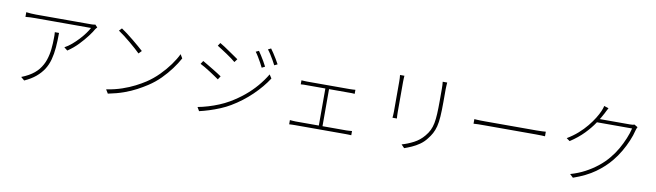

<svg xmlns="http://www.w3.org/2000/svg" viewBox="-41 -1411 7043 2061"><g transform="rotate(10 3480.0 -380.5)"><path d="M913 -675Q908 -671 903.5 -664.5Q899 -658 894 -652Q878 -622 841 -573Q804 -524 753.5 -471Q703 -418 639 -375L602 -404Q641 -425 678.5 -457Q716 -489 749.5 -525Q783 -561 808.5 -596Q834 -631 848 -658Q832 -658 793 -658Q754 -658 701 -658Q648 -658 588 -658Q528 -658 469.5 -658Q411 -658 362 -658Q313 -658 280.5 -658Q248 -658 240 -658Q215 -658 186.5 -657Q158 -656 134 -653V-704Q157 -701 186 -699Q215 -697 240 -697Q248 -697 281 -697Q314 -697 363.5 -697Q413 -697 471.5 -697Q530 -697 589.5 -697Q649 -697 701.5 -697Q754 -697 791 -697Q828 -697 843 -697Q849 -697 857 -697.5Q865 -698 873 -699Q881 -700 887 -702ZM519 -546Q519 -459 513 -386.5Q507 -314 490.5 -253Q474 -192 442.5 -143Q411 -94 361.5 -52.5Q312 -11 239 22L201 -10Q218 -16 240 -26.5Q262 -37 278 -46Q345 -84 384 -133.5Q423 -183 442.5 -241Q462 -299 468.5 -361.5Q475 -424 475 -487Q475 -501 475 -515.5Q475 -530 473 -546Z M1176 -711Q1203 -693 1238 -667Q1273 -641 1309 -611Q1345 -581 1376.5 -554.5Q1408 -528 1428 -509L1397 -477Q1378 -496 1348 -523Q1318 -550 1282.5 -579.5Q1247 -609 1212 -636Q1177 -663 1148 -682ZM1122 -37Q1216 -52 1291.5 -78Q1367 -104 1427.5 -135Q1488 -166 1534 -196Q1605 -243 1665 -303.5Q1725 -364 1771 -427.5Q1817 -491 1844 -548L1869 -506Q1838 -449 1792.5 -387.5Q1747 -326 1689.5 -268Q1632 -210 1560 -163Q1511 -131 1451 -99Q1391 -67 1317 -40.5Q1243 -14 1148 5Z M2666 -729Q2677 -714 2695 -686Q2713 -658 2730.5 -627.5Q2748 -597 2760 -573L2726 -556Q2716 -578 2699.5 -607.5Q2683 -637 2665.5 -666Q2648 -695 2633 -714ZM2790 -777Q2803 -761 2820.5 -733.5Q2838 -706 2857 -675.5Q2876 -645 2888 -621L2854 -605Q2843 -627 2826.5 -656Q2810 -685 2792 -713.5Q2774 -742 2758 -761ZM2243 -740Q2264 -729 2293 -709.5Q2322 -690 2353.5 -668.5Q2385 -647 2412 -628.5Q2439 -610 2453 -600L2427 -565Q2411 -579 2385 -598Q2359 -617 2328.5 -637.5Q2298 -658 2269 -676.5Q2240 -695 2221 -707ZM2121 -21Q2175 -31 2233.5 -48.5Q2292 -66 2348.5 -89.5Q2405 -113 2453 -141Q2535 -189 2603.5 -245.5Q2672 -302 2727 -366.5Q2782 -431 2823 -500L2849 -460Q2787 -363 2689.5 -269Q2592 -175 2474 -105Q2424 -75 2366 -51Q2308 -27 2251 -9Q2194 9 2145 20ZM2096 -518Q2115 -507 2145.5 -489Q2176 -471 2208 -451.5Q2240 -432 2267 -415Q2294 -398 2308 -388L2284 -351Q2267 -363 2240.5 -381Q2214 -399 2183 -419Q2152 -439 2123 -456Q2094 -473 2073 -483Z M3170 -497Q3186 -496 3204 -495Q3222 -494 3230 -494H3693Q3712 -494 3728 -495Q3744 -496 3758 -497V-453Q3744 -455 3727 -455Q3710 -455 3693 -455H3231Q3223 -455 3204 -455Q3185 -455 3170 -453ZM3438 -30V-470H3478V-30ZM3122 -55Q3138 -54 3154.5 -52.5Q3171 -51 3185 -51H3739Q3755 -51 3770 -52.5Q3785 -54 3799 -55V-9Q3785 -10 3767.5 -10.5Q3750 -11 3739 -11H3185Q3171 -11 3155 -10.5Q3139 -10 3122 -9Z M4715 -745Q4714 -728 4712.5 -709Q4711 -690 4711 -669Q4711 -654 4711 -627.5Q4711 -601 4711 -575.5Q4711 -550 4711 -535Q4711 -438 4706.5 -372.5Q4702 -307 4690.5 -263Q4679 -219 4660.5 -185Q4642 -151 4616 -119Q4585 -78 4544 -49.5Q4503 -21 4461 -2.5Q4419 16 4382 29L4348 -6Q4412 -24 4475.5 -57Q4539 -90 4585 -146Q4613 -179 4630 -214Q4647 -249 4655.5 -293Q4664 -337 4667 -396Q4670 -455 4670 -535Q4670 -551 4670 -577Q4670 -603 4670 -629Q4670 -655 4670 -669Q4670 -690 4669 -709Q4668 -728 4666 -745ZM4250 -737Q4249 -726 4248 -704.5Q4247 -683 4247 -669Q4247 -665 4247 -641Q4247 -617 4247 -582.5Q4247 -548 4247 -508.5Q4247 -469 4247 -433.5Q4247 -398 4247 -372Q4247 -346 4247 -339Q4247 -320 4248 -300.5Q4249 -281 4250 -271H4202Q4203 -281 4204.5 -299.5Q4206 -318 4206 -339Q4206 -346 4206 -372Q4206 -398 4206 -433.5Q4206 -469 4206 -508.5Q4206 -548 4206 -582.5Q4206 -617 4206 -641Q4206 -665 4206 -669Q4206 -683 4205 -704.5Q4204 -726 4202 -737Z M5070 -409Q5083 -408 5100 -407Q5117 -406 5140 -405.5Q5163 -405 5192 -405Q5200 -405 5231.5 -405Q5263 -405 5308.5 -405Q5354 -405 5408 -405Q5462 -405 5516.5 -405Q5571 -405 5619 -405Q5667 -405 5701 -405Q5735 -405 5749 -405Q5789 -405 5812 -406.5Q5835 -408 5849 -409V-359Q5836 -360 5810.5 -361Q5785 -362 5750 -362Q5736 -362 5701.5 -362Q5667 -362 5619 -362Q5571 -362 5516.5 -362Q5462 -362 5408.5 -362Q5355 -362 5309 -362Q5263 -362 5232 -362Q5201 -362 5192 -362Q5152 -362 5121 -361.5Q5090 -361 5070 -359Z M6810 -628Q6805 -621 6801 -608.5Q6797 -596 6795 -590Q6782 -535 6756 -473.5Q6730 -412 6694.5 -351Q6659 -290 6615 -237Q6550 -157 6455.5 -89.5Q6361 -22 6221 27L6185 -7Q6269 -31 6341 -69Q6413 -107 6474 -155.5Q6535 -204 6581 -260Q6625 -312 6659 -371.5Q6693 -431 6718 -491.5Q6743 -552 6755 -604H6358L6379 -643Q6390 -643 6425.5 -643Q6461 -643 6507.5 -643Q6554 -643 6600 -643Q6646 -643 6680.5 -643Q6715 -643 6724 -643Q6741 -643 6752.5 -644.5Q6764 -646 6772 -650ZM6468 -774Q6459 -759 6451 -742.5Q6443 -726 6437 -714Q6411 -663 6369.5 -600.5Q6328 -538 6266.5 -474.5Q6205 -411 6118 -354L6082 -380Q6146 -418 6198 -464Q6250 -510 6289.5 -558.5Q6329 -607 6356.5 -651.5Q6384 -696 6399 -731Q6403 -740 6409.5 -758Q6416 -776 6418 -790Z"/></g></svg>

Font: Noto Sans SC ExtraLight
Style: Regular
Weight: 250
Designer: Ryoko NISHIZUKA 西塚涼子 (kana, bopomofo & ideographs); Paul D. Hunt (Latin, Greek & Cyrillic); Sandoll Communications 산돌커뮤니
Foundry: Adobe
Version: Version 2.004-H2;hotconv 1.0.118;makeotfexe 2.5.65603